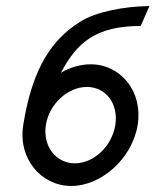

<svg xmlns="http://www.w3.org/2000/svg" viewBox="-20 -605 515 636"><path d="M57 -191C39 -80 116 11 216 11C316 11 418 -80 436 -191C454 -302 380 -392 280 -392C247 -392 212 -382 182 -364C234 -464 298 -519 446 -519L475 -585C392 -584 296 -566 244 -532C157 -477 88 -387 57 -191ZM132 -191C143 -261 205 -317 268 -317C331 -317 373 -261 362 -191C351 -121 291 -64 228 -64C165 -64 121 -121 132 -191Z"/></svg>

Font: Charger Pro
Style: NarObl
Weight: 400
Designer: Jasper
Foundry: Cannot Into Space Fonts
Version: Version 1.09